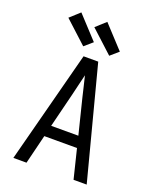

<svg xmlns="http://www.w3.org/2000/svg" viewBox="-176 -1083 952 1181"><g transform="rotate(20 300.0 -492.0)"><path d="M60 0 188 -490 252 -735H348L412 -490L540 0H454L407 -191H193L146 0ZM211 -265H389L333 -490Q325 -525 316.5 -559.5Q308 -594 300 -628Q292 -594 283.5 -559.5Q275 -525 267 -490ZM399 -792 253 -926 317 -984 452 -838ZM229 -792 83 -926 147 -984 282 -838Z"/></g></svg>

Font: Iosevka Mono
Style: Regular
Weight: 400
Designer: Belleve Invis
Foundry: Belleve Invis
Version: Version 11.1.1